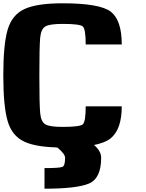

<svg xmlns="http://www.w3.org/2000/svg" viewBox="-20 -895 884 1165"><path d="M0 -437.5Q0 -625 26.4 -714.8Q52.7 -804.7 127.9 -839.8Q203.1 -875 359.4 -875Q587.9 -875 653.3 -823.2Q718.8 -771.5 718.8 -625H500Q500 -718.8 482.4 -734.4Q464.8 -750 359.4 -750Q281.2 -750 254.9 -734.4Q228.5 -718.8 223.6 -664.1Q218.8 -609.4 218.8 -437.5Q218.8 -265.6 223.6 -210.9Q228.5 -156.2 254.9 -140.6Q281.2 -125 359.4 -125Q464.8 -125 482.4 -140.6Q500 -156.2 500 -250H718.8Q718.8 -109.4 650.4 -54.7Q582 0 359.4 0Q203.1 0 127.9 -35.2Q52.7 -70.3 26.4 -160.2Q0 -250 0 -437.5ZM250 250V125Q343.8 125 359.4 117.2Q375 109.4 375 62.5Q375 39.1 328.1 0Q320.3 0 320.3 0Q250 -54.7 250 -125H375Q375 -101.6 457 -62.5Q470.7 -62.5 470.7 -62.5Q593.8 -7.8 593.8 62.5Q593.8 187.5 519.5 218.8Q445.3 250 250 250Z"/></svg>

Font: CraftyPE
Style: Regular
Weight: 400
Designer: Erek Butcher
Foundry: Haunted Coop
Version: Version 0.018;April 4, 2024;FontCreator 15.0.0.2962 64-bit